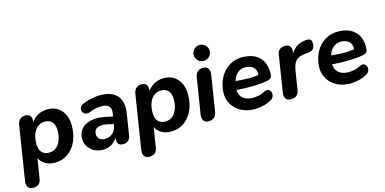

<svg xmlns="http://www.w3.org/2000/svg" viewBox="-86 -1181 3671 1832"><g transform="rotate(-15 1749.5 -265.0)"><path d="M-2.8 106.4 81.5 -426.4Q93.7 -498.4 162.9 -498.4Q196 -498.4 210.5 -476.7Q224.9 -454.9 218.9 -415.4L211.1 -367.2L210.2 -403.3Q238.2 -450.3 282.1 -475.4Q326.1 -500.4 381.3 -500.4Q465.1 -500.4 515.3 -443.1Q565.5 -385.8 565.5 -288.4Q565.5 -204.4 535.1 -136.3Q504.7 -68.2 448.8 -28.9Q393 10.4 318.4 10.4Q261.9 10.4 220.2 -16Q178.5 -42.3 161.5 -91.9L170.7 -91.7L137 120.4Q131.4 155.5 111.7 172Q92 188.4 55.9 188.4Q22.8 188.4 7.1 166.7Q-8.6 145.1 -2.8 106.4ZM422.5 -281.2Q422.5 -335.5 396.9 -364.6Q371.4 -393.8 324.9 -393.8Q284.4 -393.8 254.4 -369.9Q224.5 -346 208.7 -303.9Q193 -261.8 193 -208.8Q193 -154.6 218.5 -125.4Q244 -96.3 290.5 -96.3Q331 -96.3 361 -120Q390.9 -143.8 406.7 -186Q422.5 -228.3 422.5 -281.2Z M627.4 -142.4Q627.4 -196 658.5 -235.4Q689.6 -274.8 751.9 -289.5Q814.3 -304.3 902.4 -286L982 -269.4L970.2 -197L906.3 -211.8Q856.9 -223.5 825.3 -218.3Q793.7 -213.1 779.2 -195.1Q764.7 -177 764.7 -151.5Q764.7 -120.7 785.7 -103Q806.7 -85.2 839.4 -85.2Q884.3 -85.2 915.8 -113.2Q947.2 -141.1 954.6 -188.6L973.4 -306.4Q980.7 -349.1 958.5 -372Q936.2 -395 884.3 -395Q858.9 -395 837.2 -391.4Q815.4 -387.8 791.4 -379.4Q782 -376.4 765.5 -369.2Q731.2 -355.8 707.8 -374.3Q684.5 -392.7 689.8 -422.4Q695.1 -452.1 734.8 -467.5Q775.7 -484.3 818.7 -492.4Q861.7 -500.4 903.1 -500.4Q982.8 -500.4 1030.8 -470.7Q1078.7 -441 1095.7 -389.4Q1112.7 -337.9 1102.5 -271.9L1069.6 -62Q1064.7 -26.9 1045 -9.2Q1025.2 8.4 992.6 8.4Q960.9 8.4 946.2 -11.2Q931.6 -30.9 937.6 -69.4L946.6 -125.6L952.2 -101.5Q930.7 -45.2 888.5 -17.4Q846.2 10.4 793 10.4Q748.2 10.4 709.9 -10.1Q671.6 -30.6 649.5 -66Q627.4 -101.4 627.4 -142.4Z M1145.2 106.4 1229.5 -426.4Q1241.7 -498.4 1310.9 -498.4Q1344 -498.4 1358.5 -476.7Q1372.9 -454.9 1366.9 -415.4L1359.1 -367.2L1358.2 -403.3Q1386.2 -450.3 1430.1 -475.4Q1474.1 -500.4 1529.3 -500.4Q1613.1 -500.4 1663.3 -443.1Q1713.5 -385.8 1713.5 -288.4Q1713.5 -204.4 1683.1 -136.3Q1652.7 -68.2 1596.8 -28.9Q1541 10.4 1466.4 10.4Q1409.9 10.4 1368.2 -16Q1326.5 -42.3 1309.5 -91.9L1318.7 -91.7L1285 120.4Q1279.4 155.5 1259.7 172Q1240 188.4 1203.9 188.4Q1170.8 188.4 1155.1 166.7Q1139.4 145.1 1145.2 106.4ZM1570.5 -281.2Q1570.5 -335.5 1544.9 -364.6Q1519.4 -393.8 1472.9 -393.8Q1432.4 -393.8 1402.4 -369.9Q1372.5 -346 1356.7 -303.9Q1341 -261.8 1341 -208.8Q1341 -154.6 1366.5 -125.4Q1392 -96.3 1438.5 -96.3Q1479 -96.3 1509 -120Q1538.9 -143.8 1554.7 -186Q1570.5 -228.3 1570.5 -281.2Z M1779.9 -74.4 1836.3 -428Q1848.5 -498.4 1918.1 -498.4Q1951.2 -498.4 1966.5 -476.4Q1981.9 -454.3 1976.1 -415.6L1919.7 -62Q1907.5 8.4 1837.9 8.4Q1804.8 8.4 1789.5 -13.7Q1774.1 -35.7 1779.9 -74.4ZM1862.7 -639Q1862.7 -671.8 1885.9 -694.8Q1909 -717.9 1941.6 -717.9Q1974.2 -717.9 1997.3 -694.7Q2020.3 -671.6 2020.3 -638.8Q2020.3 -606.2 1997.2 -583.2Q1974 -560.3 1941.4 -560.3Q1908.8 -560.3 1885.8 -583.3Q1862.7 -606.4 1862.7 -639Z M2044.1 -214.3Q2046.5 -296.7 2081.6 -363.5Q2116.7 -430.4 2178.6 -466.9Q2240.4 -503.4 2318 -499.4Q2398 -495.5 2446.1 -461.4Q2494.1 -427.3 2512.5 -374.9Q2530.9 -322.5 2524.3 -262Q2522.1 -241.8 2506.9 -231.9Q2491.7 -222 2471.3 -218.4Q2441.8 -213.4 2412 -210.9Q2382.2 -208.4 2348.9 -207.4Q2298.2 -205.4 2249.7 -207Q2201.3 -208.6 2147.3 -214L2160.6 -297Q2180.8 -295.2 2193.9 -294.8Q2269.7 -288.8 2322.3 -288.5Q2375 -288.2 2426.5 -299.8L2410.1 -285.6Q2416.7 -332.8 2393.7 -363.5Q2370.7 -394.3 2317.4 -399Q2268.7 -403 2233.2 -374.2Q2197.7 -345.3 2187.1 -302.2L2175.5 -252Q2164.7 -205.6 2178.2 -170.6Q2191.7 -135.6 2225 -117.1Q2258.2 -98.7 2306 -98.7Q2335.5 -98.7 2365.6 -105.4Q2395.7 -112.2 2420.1 -126.2Q2452.3 -143.8 2473.5 -127.2Q2494.6 -110.5 2491.8 -79.9Q2489.1 -49.3 2459.4 -32.1Q2425.4 -11.5 2380 -0.6Q2334.7 10.4 2293.7 10.4Q2219.6 10.4 2162.4 -19.5Q2105.2 -49.4 2073.9 -100.9Q2042.5 -152.4 2044.1 -214.3Z M2591.1 -71.8 2647.7 -430.4Q2652.3 -464.3 2672.6 -481.4Q2693 -498.4 2727.1 -498.4Q2760.2 -498.4 2775.5 -477.9Q2790.9 -457.3 2784.9 -419L2777.1 -371H2767.5Q2786.1 -429.4 2831.6 -463.2Q2877.1 -497 2939.4 -500.2Q2967.9 -501 2979.2 -490.2Q2990.5 -479.4 2990.5 -453.9Q2990.5 -416.4 2974 -398.6Q2957.4 -380.9 2920.5 -377.5L2888.9 -374.3Q2828.4 -368.7 2800.6 -338.6Q2772.9 -308.6 2763.3 -248.7L2733.3 -59.6Q2727.7 -25.5 2707.3 -8.5Q2686.8 8.4 2650.3 8.4Q2616.2 8.4 2600.8 -12.5Q2585.3 -33.5 2591.1 -71.8Z M2989.1 -214.3Q2991.5 -296.7 3026.6 -363.5Q3061.7 -430.4 3123.6 -466.9Q3185.4 -503.4 3263 -499.4Q3343 -495.5 3391.1 -461.4Q3439.1 -427.3 3457.5 -374.9Q3475.9 -322.5 3469.3 -262Q3467.1 -241.8 3451.9 -231.9Q3436.7 -222 3416.3 -218.4Q3386.8 -213.4 3357 -210.9Q3327.2 -208.4 3293.9 -207.4Q3243.2 -205.4 3194.7 -207Q3146.3 -208.6 3092.3 -214L3105.6 -297Q3125.8 -295.2 3138.9 -294.8Q3214.7 -288.8 3267.3 -288.5Q3320 -288.2 3371.5 -299.8L3355.1 -285.6Q3361.7 -332.8 3338.7 -363.5Q3315.7 -394.3 3262.4 -399Q3213.7 -403 3178.2 -374.2Q3142.7 -345.3 3132.1 -302.2L3120.5 -252Q3109.7 -205.6 3123.2 -170.6Q3136.7 -135.6 3170 -117.1Q3203.2 -98.7 3251 -98.7Q3280.5 -98.7 3310.6 -105.4Q3340.7 -112.2 3365.1 -126.2Q3397.3 -143.8 3418.5 -127.2Q3439.6 -110.5 3436.8 -79.9Q3434.1 -49.3 3404.4 -32.1Q3370.4 -11.5 3325 -0.6Q3279.7 10.4 3238.7 10.4Q3164.6 10.4 3107.4 -19.5Q3050.2 -49.4 3018.9 -100.9Q2987.5 -152.4 2989.1 -214.3Z"/></g></svg>

Font: SN Pro Thin
Style: Italic
Weight: 200
Italic angle: -9°
Designer: Tobias Whetton
Foundry: Supernotes
Version: Version 1.003;Glyphs 3.3 (3324)